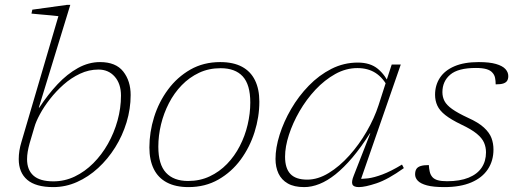

<svg xmlns="http://www.w3.org/2000/svg" viewBox="-20 -754 2112 784"><path d="M101 -169Q96 -151 93.2 -134.8Q90.5 -118.5 90.5 -104Q90.5 -60 116.8 -36.8Q143 -13.5 198 -13.5Q244 -13.5 285.2 -33.2Q326.5 -53 361 -87.5Q395.5 -122 420.8 -166.8Q446 -211.5 460 -262Q474 -312.5 474 -363.5Q474 -412 448.5 -441Q423 -470 382 -470Q343 -470 306.8 -453Q270.5 -436 239.5 -408.5Q208.5 -381 183.8 -349.2Q159 -317.5 142.8 -287.2Q126.5 -257 120.5 -235ZM218.5 -688Q209 -689.5 188.5 -691.2Q168 -693 145.5 -695Q123 -697 108.5 -698.5L112 -714.5L252.5 -734H267L138.5 -314.5H140.5Q175.5 -368 215 -410Q254.5 -452 298.2 -476.2Q342 -500.5 388.5 -500.5Q453 -500.5 483.2 -462Q513.5 -423.5 513.5 -366Q513.5 -309.5 496.8 -254.5Q480 -199.5 450.2 -152Q420.5 -104.5 380.8 -68Q341 -31.5 294.5 -10.8Q248 10 197.5 10Q126 10 91.2 -19.8Q56.5 -49.5 56.5 -104.5Q56.5 -121 59.2 -138.8Q62 -156.5 68 -176Z M879 -500.5Q932.5 -500.5 968 -481.5Q1003.5 -462.5 1021.2 -426.2Q1039 -390 1039 -339Q1039 -276.5 1019.5 -214.8Q1000 -153 962.8 -102.2Q925.5 -51.5 871.8 -20.8Q818 10 749.5 10Q697 10 661.2 -9Q625.5 -28 607.8 -64.2Q590 -100.5 590 -152Q590 -214 609.2 -275.8Q628.5 -337.5 666 -388.2Q703.5 -439 757.2 -469.8Q811 -500.5 879 -500.5ZM748 -15Q796.5 -15 836.2 -33.8Q876 -52.5 907 -84.5Q938 -116.5 959.2 -157.8Q980.5 -199 991.2 -244.8Q1002 -290.5 1002 -335.5Q1002 -408.5 971.2 -442Q940.5 -475.5 881 -475.5Q832.5 -475.5 792.8 -456.8Q753 -438 722 -406Q691 -374 669.8 -332.8Q648.5 -291.5 637.5 -246Q626.5 -200.5 626.5 -155Q626.5 -82.5 657.8 -48.8Q689 -15 748 -15Z M1424.5 -37 1492 -209.5H1490.5Q1454 -152 1418.8 -110.5Q1383.5 -69 1350 -42.2Q1316.5 -15.5 1284.5 -2.8Q1252.5 10 1222 10Q1181 10 1155.2 -4.8Q1129.5 -19.5 1117.2 -45.5Q1105 -71.5 1105 -105Q1105 -150.5 1121.8 -203.8Q1138.5 -257 1168.8 -309Q1199 -361 1240.8 -404Q1282.5 -447 1333.2 -472.8Q1384 -498.5 1441 -498.5Q1492 -498.5 1523 -472.8Q1554 -447 1572.5 -404.5L1565 -396Q1545 -435.5 1514 -455.8Q1483 -476 1439.5 -476Q1392.5 -476 1349 -451.8Q1305.5 -427.5 1268.2 -387.8Q1231 -348 1203.2 -300Q1175.5 -252 1159.8 -203.5Q1144 -155 1144 -114Q1144 -66.5 1166 -43.5Q1188 -20.5 1234.5 -20.5Q1278 -20.5 1322.2 -47.5Q1366.5 -74.5 1406.2 -118.8Q1446 -163 1477.2 -217Q1508.5 -271 1526 -325L1557 -421.5L1579.5 -490.5H1616.5L1449 -8L1438.5 -24.5Q1458 -22.5 1483 -25.8Q1508 -29 1542 -41.8Q1576 -54.5 1621.5 -82L1629 -67.5Q1564 -21 1517.2 -5.5Q1470.5 10 1445.5 10Q1423.5 10 1419 -1.2Q1414.5 -12.5 1424.5 -37Z M1731 -80Q1732 -65 1734.8 -52.8Q1737.5 -40.5 1745.5 -31Q1753.5 -22 1768 -18Q1782.5 -14 1805.5 -14Q1858 -14 1893.5 -28.5Q1929 -43 1946.8 -69.5Q1964.5 -96 1964.5 -132Q1964.5 -153 1956.5 -171.5Q1948.5 -190 1926.8 -208Q1905 -226 1863.5 -245.5Q1822 -265.5 1798.5 -284Q1775 -302.5 1765.8 -322.8Q1756.5 -343 1756.5 -367Q1756.5 -406 1776.2 -436.2Q1796 -466.5 1835.8 -483.5Q1875.5 -500.5 1935 -500.5Q1978.5 -500.5 2005.2 -492.8Q2032 -485 2043.8 -472Q2055.5 -459 2055.5 -443.5Q2055.5 -432 2051 -424.5Q2046.5 -417 2035.5 -413.2Q2024.5 -409.5 2004 -409.5Q2004 -424 2001.5 -436.2Q1999 -448.5 1990.5 -457.5Q1982.5 -467 1966 -471.8Q1949.5 -476.5 1923.5 -476.5Q1850.5 -476.5 1818.5 -449.2Q1786.5 -422 1786.5 -377.5Q1786.5 -358 1795 -341.5Q1803.5 -325 1826.2 -308.8Q1849 -292.5 1891 -273Q1933.5 -254 1956 -233.2Q1978.5 -212.5 1986.8 -190.5Q1995 -168.5 1995 -143.5Q1995 -97.5 1972 -62.8Q1949 -28 1904.2 -9Q1859.5 10 1794.5 10Q1749.5 10 1723.5 3Q1697.5 -4 1686.2 -15.8Q1675 -27.5 1675 -42Q1675 -55 1680 -63.5Q1685 -72 1697.5 -76Q1710 -80 1731 -80Z"/></svg>

Font: Newsreader 9pt ExtraLight
Style: Italic
Weight: 250
Italic angle: -17°
Designer: Hugues Gentile
Foundry: Production Type
Version: Version 1.003